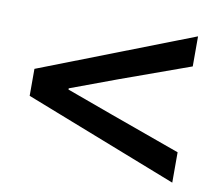

<svg xmlns="http://www.w3.org/2000/svg" viewBox="-60 -678 690 610"><g transform="rotate(10 285.0 -373.0)"><path d="M532 -137 38 -330V-417L532 -609V-512L307 -431L156 -375V-371L307 -316L532 -235Z"/></g></svg>

Font: Source Han Sans TC Medium
Style: Regular
Weight: 500
Designer: Ryoko NISHIZUKA Ë•øÂ°öÊ∂ºÂ≠ê (kana, bopomofo & ideographs); Paul D. Hunt (Latin, Greek & Cyrillic); Sandoll Communicatio
Foundry: Adobe
Version: Version 2.004;hotconv 1.0.118;makeotfexe 2.5.65603